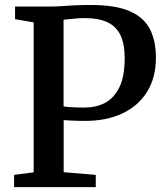

<svg xmlns="http://www.w3.org/2000/svg" viewBox="-20 -770 684 790"><path d="M118.5 -61V-678L42 -691V-743H181.5Q210 -743 233.5 -744.8Q257 -746.5 284.8 -748Q312.5 -749.5 353 -749.5Q456 -749.5 514.2 -723.8Q572.5 -698 597 -649.8Q621.5 -601.5 621.5 -533Q621.5 -451 585.5 -392.8Q549.5 -334.5 484 -303.5Q418.5 -272.5 330.5 -272.5Q314 -272.5 295 -273Q276 -273.5 261.2 -274.5Q246.5 -275.5 242 -276V-61.5L374 -50.5V0H38V-50.5ZM241.5 -332Q253.5 -330 276 -328.8Q298.5 -327.5 329 -327.5Q374 -327.5 411 -346.2Q448 -365 470.5 -409.5Q493 -454 493 -531.5Q493 -589.5 475.5 -625.5Q458 -661.5 422 -678.5Q386 -695.5 330 -695.5Q309.5 -695.5 293.5 -694Q277.5 -692.5 265 -691.2Q252.5 -690 241.5 -689Z"/></svg>

Font: Merriweather 28pt SemiBold
Style: Regular
Weight: 600
Version: Version 2.100